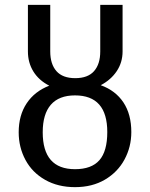

<svg xmlns="http://www.w3.org/2000/svg" viewBox="-20 -759 618 791"><path d="M521 -215Q521 -154 493 -102Q465 -50 412.5 -19Q360 12 289 12Q219 12 166 -18Q113 -48 85 -100Q57 -152 57 -214Q57 -284 90 -333.5Q123 -383 183 -406Q140 -428 117.5 -464.5Q95 -501 95 -547V-739H187V-547Q187 -495 212.5 -466Q238 -437 290 -437Q342 -437 367.5 -466Q393 -495 393 -547V-739H485V-547Q485 -502 461 -466Q437 -430 395 -408Q456 -386 488.5 -337Q521 -288 521 -215ZM422 -215Q422 -366 289 -366Q223 -366 189.5 -327.5Q156 -289 156 -214Q156 -62 289 -62Q357 -62 389.5 -99Q422 -136 422 -215Z"/></svg>

Font: Fira Sans
Style: Regular
Weight: 400
Designer: bBox Type GmbH & Carrois Corporate GbR & Edenspiekermann AG
Foundry: bBox Type GmbH & Carrois Corporate GbR & Edenspiekermann AG
Version: Version 4.301